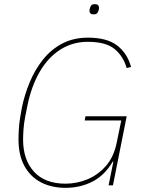

<svg xmlns="http://www.w3.org/2000/svg" viewBox="-20 -891 700 923"><path d="M502 0 525 -114H522Q483 -48 424.5 -18Q366 12 295 12Q228 12 177 -14.5Q126 -41 97.5 -93Q69 -145 69 -220Q69 -244 70.5 -269Q72 -294 76 -320.5Q80 -347 85 -373Q98 -436 123 -496Q148 -556 186.5 -604.5Q225 -653 279 -681.5Q333 -710 403 -710Q494 -710 543 -672.5Q592 -635 610 -569L589 -564Q572 -622 530 -656Q488 -690 402 -690Q329 -690 270 -652.5Q211 -615 171 -546Q131 -477 112 -384L101 -329Q95 -298 93 -269.5Q91 -241 91 -220Q91 -123 143.5 -65.5Q196 -8 295 -8Q348 -8 399 -28.5Q450 -49 488.5 -92.5Q527 -136 541 -205L563 -312H387L391 -332H589L523 0ZM430 -822Q418 -822 414 -827.5Q410 -833 410 -839Q410 -843 411 -846.5Q412 -850 413 -854Q415 -861 419.5 -866Q424 -871 436 -871Q448 -871 452 -865.5Q456 -860 456 -854Q456 -850 455.5 -847Q455 -844 453 -839Q451 -832 446.5 -827Q442 -822 430 -822Z"/></svg>

Font: IBM Plex Sans Thin
Style: Italic
Weight: 250
Italic angle: -11.31°
Designer: Mike Abbink, Paul van der Laan, Pieter van Rosmalen
Foundry: Bold Monday
Version: Version 3.201